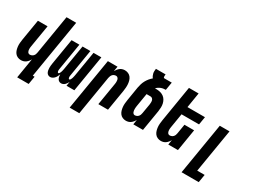

<svg xmlns="http://www.w3.org/2000/svg" viewBox="-64 -1449 3128 2377"><g transform="rotate(30 1500.0 -260.0)"><path d="M214 215 261 -70Q253 -54 241 -39Q229 -24 214 -13Q199 -2 181.5 3Q164 8 147 8Q121 8 98.5 -2Q76 -12 61.5 -31Q47 -50 40 -73.5Q33 -97 30.5 -122Q28 -147 30.5 -173Q33 -199 37 -225L86 -520H224L172 -206Q170 -195 169 -185Q168 -175 168 -164.5Q168 -154 170 -144Q172 -134 176.5 -125.5Q181 -117 189 -111.5Q197 -106 208 -106Q221 -106 234.5 -111.5Q248 -117 257.5 -127.5Q267 -138 272 -151Q277 -164 279 -178L371 -735H509L371 101H397L378 215Z M564 8Q547 8 533.5 -0.5Q520 -9 513 -23Q506 -37 503 -53Q500 -69 500 -85.5Q500 -102 501.5 -118.5Q503 -135 506 -152L567 -520H679L615 -133Q614 -126 613.5 -119Q613 -112 614 -105Q615 -98 618.5 -91.5Q622 -85 629 -85Q637 -85 641.5 -93Q646 -101 649.5 -108.5Q653 -116 655.5 -124Q658 -132 659.5 -139.5Q661 -147 663 -155Q665 -163 666 -171L724 -520H836L772 -133Q771 -126 770.5 -119Q770 -112 771 -105Q772 -98 775 -91.5Q778 -85 786 -85Q793 -85 798 -93Q803 -101 806.5 -108.5Q810 -116 812.5 -124Q815 -132 816.5 -139.5Q818 -147 820 -155Q822 -163 823 -171L881 -520H993L907 0H795L805 -61Q799 -48 791 -36Q783 -24 772 -13.5Q761 -3 747.5 2.5Q734 8 720 8Q704 8 690.5 -0.5Q677 -9 670 -22.5Q663 -36 660 -52Q657 -68 657 -84Q651 -68 643.5 -52.5Q636 -37 624 -23Q612 -9 596 -0.5Q580 8 564 8Z M964 215 1086 -520H1224L1212 -450Q1221 -466 1233 -481Q1245 -496 1259.5 -507Q1274 -518 1291.5 -523Q1309 -528 1326 -528Q1352 -528 1375 -518Q1398 -508 1412.5 -489Q1427 -470 1434 -446.5Q1441 -423 1443 -398Q1445 -373 1443 -347Q1441 -321 1437 -295L1388 0H1250L1302 -314Q1304 -325 1305 -335Q1306 -345 1305.5 -355.5Q1305 -366 1303.5 -376Q1302 -386 1297 -394.5Q1292 -403 1284 -408.5Q1276 -414 1265 -414Q1252 -414 1238.5 -408.5Q1225 -403 1216 -392.5Q1207 -382 1202 -369Q1197 -356 1194 -342L1102 215Z M1647 8Q1621 8 1598.5 -2Q1576 -12 1561.5 -31Q1547 -50 1540 -73.5Q1533 -97 1530.5 -122Q1528 -147 1530.5 -173Q1533 -199 1537 -225L1569 -421Q1574 -448 1582 -474.5Q1590 -501 1603.5 -526Q1617 -551 1635 -573Q1653 -595 1675 -613Q1665 -625 1658.5 -639.5Q1652 -654 1648.5 -669.5Q1645 -685 1646 -701.5Q1647 -718 1649 -735H1787Q1786 -728 1785.5 -720.5Q1785 -713 1785 -706Q1785 -699 1787.5 -692Q1790 -685 1798 -685H1904L1885 -571Q1868 -571 1851 -568.5Q1834 -566 1817.5 -559.5Q1801 -553 1786 -543Q1771 -533 1759 -520H1780Q1808 -520 1834.5 -513.5Q1861 -507 1882.5 -492Q1904 -477 1917.5 -454.5Q1931 -432 1937 -406Q1943 -380 1942 -352Q1941 -324 1937 -295L1888 0H1750L1761 -70Q1753 -54 1741 -39Q1729 -24 1714 -13Q1699 -2 1681.5 3Q1664 8 1647 8ZM1708 -106Q1721 -106 1734.5 -111.5Q1748 -117 1757.5 -127.5Q1767 -138 1772 -151Q1777 -164 1779 -178L1802 -314Q1804 -329 1804.5 -344Q1805 -359 1801.5 -373Q1798 -387 1787 -396.5Q1776 -406 1761 -406H1705L1675 -225Q1673 -213 1671.5 -201Q1670 -189 1670 -177.5Q1670 -166 1671 -154.5Q1672 -143 1676 -132.5Q1680 -122 1688 -114Q1696 -106 1708 -106Z M2147 8Q2121 8 2098.5 -2Q2076 -12 2061.5 -31Q2047 -50 2040 -73.5Q2033 -97 2030.5 -122Q2028 -147 2030.5 -173Q2033 -199 2037 -225L2121 -735H2259L2224 -520H2474L2455 -406H2205L2172 -206Q2170 -195 2169 -185Q2168 -175 2168 -164.5Q2168 -154 2170 -144Q2172 -134 2176.5 -125.5Q2181 -117 2189 -111.5Q2197 -106 2208 -106Q2221 -106 2234.5 -111.5Q2248 -117 2257.5 -127.5Q2267 -138 2272 -151Q2277 -164 2279 -178L2301 -312H2439L2388 0H2250L2261 -70Q2253 -54 2241 -39Q2229 -24 2214 -13Q2199 -2 2181.5 3Q2164 8 2147 8Z M2564 215 2686 -520H2825L2722 101H2828L2809 215Z"/></g></svg>

Font: Iosevka Term Curly Heavy
Style: Italic
Weight: 900
Italic angle: -9°
Designer: Belleve Invis
Foundry: Belleve Invis
Version: Version 32.3.0